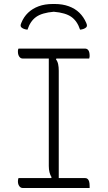

<svg xmlns="http://www.w3.org/2000/svg" viewBox="-20 -944 540 964"><path d="M275 -25H224L239 -54Q232 -65 228.5 -79Q225 -93 225 -111Q225 -178 225 -247.5Q225 -317 225 -388Q225 -459 225 -531Q225 -603 225 -675H276L261 -646Q269 -636 272 -621.5Q275 -607 275 -589Q275 -522 275 -452.5Q275 -383 275 -312Q275 -241 275 -169Q275 -97 275 -25ZM430 0H95Q89 0 84.5 -2.5Q80 -5 76.5 -10Q73 -15 71.5 -21Q70 -27 70 -34Q70 -37 70.5 -40Q71 -43 71.5 -45.5Q72 -48 73 -50H407Q415 -50 420 -45.5Q425 -41 427.5 -32.5Q430 -24 430 -10Q430 -9 430 -7Q430 -5 430 -3.5Q430 -2 430 0ZM73 -700H407Q418 -700 424 -691Q430 -682 430 -664Q430 -663 430 -661Q430 -659 429.5 -657Q429 -655 428.5 -653.5Q428 -652 428 -650H95Q83 -650 76.5 -660Q70 -670 70 -684Q70 -686 70 -688.5Q70 -691 70.5 -693Q71 -695 71.5 -697Q72 -699 73 -700ZM118 -795Q108 -796 100 -799Q92 -802 87 -807Q84 -810 83.5 -815Q83 -820 87 -829Q99 -859 121 -880Q143 -901 174 -912.5Q205 -924 246 -924H254Q294 -924 325.5 -912.5Q357 -901 378.5 -880Q400 -859 413 -829Q417 -820 416.5 -815Q416 -810 413 -807Q408 -802 400 -799Q392 -796 382 -795Q368 -838 338.5 -859Q309 -880 250 -885Q191 -880 161.5 -859Q132 -838 118 -795Z"/></svg>

Font: Recursive Casual Light
Style: Regular
Weight: 300
Version: Version 1.047